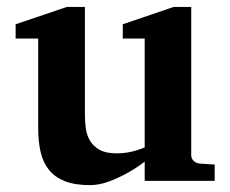

<svg xmlns="http://www.w3.org/2000/svg" viewBox="-20 -520 660 552"><path d="M396 0V-55.2Q371.1 -36.1 344.2 -21.5Q321.3 -8.8 293.5 1.7Q265.6 12.2 237.8 12.2Q195.3 12.2 166.7 1Q138.2 -10.3 121.1 -31.2Q104 -52.2 96.9 -82.5Q89.8 -112.8 89.8 -150.9V-409.2H24.9V-450.2L171.9 -500H224.1V-189.9Q224.1 -171.4 226.6 -151.9Q229 -132.3 238.3 -116.2Q247.6 -100.1 265.9 -89.6Q284.2 -79.1 315.9 -79.1Q331.5 -79.1 345.9 -81.5Q360.4 -84 371.6 -87.4Q384.3 -91.3 396 -96.2V-409.2H333V-450.2L479 -500H529.8V-73.2Q529.8 -64 536.9 -57.4Q543.9 -50.8 553.2 -49.8L597.2 -46.9V0Z"/></svg>

Font: Charis SIL Afr
Style: Bold
Weight: 700
Foundry: SIL International
Version: Version 5.000